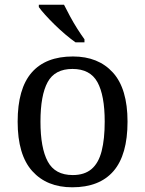

<svg xmlns="http://www.w3.org/2000/svg" viewBox="-20 -786 617 816"><path d="M287 10Q179 10 117 -59Q55 -128 55 -269Q55 -409 114.5 -477.5Q174 -546 290 -546Q398 -546 460 -477.5Q522 -409 522 -269Q522 -128 462.5 -59Q403 10 287 10ZM289 -42Q339 -42 369 -67.5Q399 -93 412 -144Q425 -195 425 -269Q425 -381 394 -437Q363 -493 288 -493Q213 -493 182.5 -437Q152 -381 152 -269Q152 -157 183 -99.5Q214 -42 289 -42ZM301 -606Q281 -620 258 -639.5Q235 -659 212.5 -681Q190 -703 172 -723Q154 -743 145 -756V-766H252Q263 -744 277.5 -717Q292 -690 308.5 -664Q325 -638 339 -619V-606Z"/></svg>

Font: Noto Serif Myanmar
Style: Regular
Weight: 400
Designer: Ben Mitchell and the Monotype Design Team
Foundry: Monotype Imaging Inc.
Version: Version 2.106